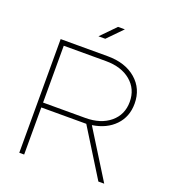

<svg xmlns="http://www.w3.org/2000/svg" viewBox="-156 -996 993 1111"><g transform="rotate(20 341.0 -440.0)"><path d="M91 0V-700H381Q489 -700 555 -643.5Q621 -587 621 -495Q621 -414 569.5 -360.5Q518 -307 431 -294L614 0H578L398 -290H121V0ZM381 -670H121V-320H381Q476 -320 533.5 -368Q591 -416 591 -495Q591 -574 533.5 -622Q476 -670 381 -670ZM421 -880 333 -790H291L379 -880Z"/></g></svg>

Font: Metropolitano Thin
Style: Regular
Weight: 250
Designer: Fonts by Alex Slobzheninov & Chris M. Simpson / Changes by Cristiano Sobral
Foundry: Fonts by Alex Slobzheninov & Chris M. Simpson / Changes by Cristiano Sobral
Version: Version 1.00;August 30, 2020;FontCreator 13.0.0.2681 64-bit